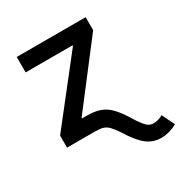

<svg xmlns="http://www.w3.org/2000/svg" viewBox="-174 -677 961 1011"><g transform="rotate(-30 307.0 -171.0)"><path d="M60.5 0V-73.2L354.5 -447.3V-452.1H69.8V-545.9H488.8V-466.8L206.1 -98.6V-93.8H233.9Q280.3 -93.8 312.5 -82.8Q344.7 -71.8 371.3 -45.4Q397.9 -19 426.8 27.3Q449.2 64.5 464.4 83.7Q479.5 103 492.2 110.1Q504.9 117.2 520 117.2Q548.8 117.2 577.1 101.1L614.3 177.7Q565.9 204.1 516.6 204.1Q468.3 204.1 430.2 174.8Q392.1 145.5 348.6 74.7Q326.7 42 311.3 26.1Q295.9 10.3 277.1 5.1Q258.3 0 227.1 0Z"/></g></svg>

Font: Inter Medium
Style: Regular
Weight: 500
Designer: Rasmus Andersson
Foundry: rsms
Version: Version 4.001;git-9221beed3